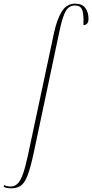

<svg xmlns="http://www.w3.org/2000/svg" viewBox="-150 -790 504 1050"><path d="M-89 240Q-112 240 -130 232L-127 222Q-113 230 -91 230Q-70 230 -54 214.5Q-38 199 -24.5 161.5Q-11 124 3 58L146 -613Q162 -686 188.5 -728Q215 -770 261 -770Q299 -770 316.5 -746.5Q334 -723 334 -688Q334 -653 306 -653Q309 -712 299.5 -736Q290 -760 260 -760Q228 -760 210.5 -731Q193 -702 177 -628L35 43Q18 123 2 166Q-14 209 -35 224.5Q-56 240 -89 240Z"/></svg>

Font: Noto Serif Display ExtraCondensed Thin
Style: Italic
Weight: 100
Width: 2
Italic angle: -12°
Designer: Monotype Design Team
Foundry: Monotype Imaging Inc.
Version: Version 2.009